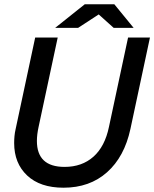

<svg xmlns="http://www.w3.org/2000/svg" viewBox="-20 -865 719 895"><path d="M276 10Q167 10 106.5 -47Q46 -104 46 -198Q46 -214 47.5 -230.5Q49 -247 53 -264L144 -690H249L160 -274Q156 -256 154 -239.5Q152 -223 152 -208Q152 -87 281 -87Q362 -87 415.5 -134.5Q469 -182 488 -274L577 -690H679L588 -264Q560 -134 479 -62Q398 10 276 10ZM237 -735 375 -845H480L465 -814L344 -735ZM510 -735 422 -814 408 -845H513L603 -735Z"/></svg>

Font: Radio Canada Big
Style: Italic
Weight: 400
Italic angle: -12°
Designer: Étienne Aubert Bonn
Foundry: Coppers and Brasses
Version: Version 1.001